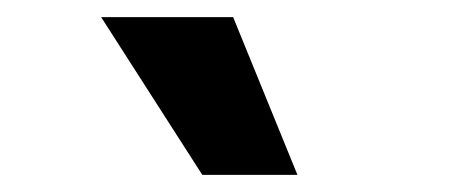

<svg xmlns="http://www.w3.org/2000/svg" viewBox="-20 -857 540 224"><path d="M216 -653H327L252 -837H98Z"/></svg>

Font: Noto Sans Mono CJK JP Bold
Style: Regular
Weight: 700
Designer: Ryoko NISHIZUKA (kana & ideographs); Paul D. Hunt (Latin, Greek & Cyrillic); Wenlong ZHANG (bopomofo); Sandoll Communica
Foundry: Adobe Systems Incorporated
Version: Version 1.004;PS 1.004;hotconv 1.0.82;makeotf.lib2.5.63406